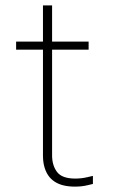

<svg xmlns="http://www.w3.org/2000/svg" viewBox="-20 -685 423 715"><path d="M259 10Q236 10 217 5.5Q198 1 183.5 -8.5Q169 -18 159.5 -32Q150 -46 145 -64.5Q140 -83 140 -106V-665H174V-106Q174 -69 192.5 -44.5Q211 -20 260 -20Q283 -20 304.5 -25Q326 -30 326 -30V0Q326 0 305 5Q284 10 259 10ZM310 -500H40V-530H310Z"/></svg>

Font: Be Vietnam Pro Variable Thin
Style: Regular
Weight: 100
Designer: Lam Bao, Tony Le, Vietanh Nguyen
Foundry: Yellow Type Foundry
Version: Version 1.002